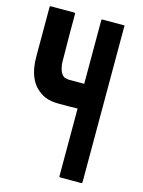

<svg xmlns="http://www.w3.org/2000/svg" viewBox="-124 -905 727 974"><g transform="rotate(15 240.0 -418.5)"><path d="M406.2 -828.1Q406.2 -555.7 406.2 -8.8Q406.2 -6.8 405.3 -5.9Q404.3 -3.9 401.4 -3.9Q387.7 -3.9 359.4 -3.9Q335.9 -3.9 290 -3.9Q287.1 -3.9 286.1 -5.9Q285.2 -6.8 285.2 -8.8Q285.2 -127.9 285.2 -364.3Q285.2 -364.3 236.3 -363.3Q188.5 -363.3 185.5 -363.3Q144.5 -363.3 115.2 -375Q86.9 -386.7 61.5 -413.1Q44.9 -431.6 34.2 -456.1Q23.4 -480.5 18.6 -510.7Q16.6 -524.4 15.6 -537.1Q14.6 -550.8 14.6 -565.4Q14.6 -651.4 14.6 -824.2Q14.6 -824.2 14.6 -825.2Q14.6 -827.1 16.6 -829.1Q18.6 -831.1 20.5 -830.1Q61.5 -830.1 142.6 -830.1Q144.5 -830.1 146.5 -829.1Q148.4 -827.1 148.4 -825.2Q148.4 -825.2 148.4 -793Q148.4 -759.8 148.4 -716.8Q149.4 -664.1 149.4 -615.2Q149.4 -565.4 150.4 -559.6Q152.3 -546.9 155.3 -536.1Q158.2 -526.4 162.1 -519.5Q165 -512.7 169.9 -507.8Q174.8 -502 180.7 -499Q185.5 -498 190.4 -496.1Q195.3 -495.1 202.1 -494.1Q229.5 -494.1 285.2 -494.1Q285.2 -605.5 285.2 -828.1Q285.2 -830.1 286.1 -832Q288.1 -833 291 -833Q328.1 -833 402.3 -833Q405.3 -833 406.2 -832Q407.2 -831.1 407.2 -830.1Q407.2 -829.1 406.2 -828.1Z"/></g></svg>

Font: Typeface
Style: Regular
Weight: 400
Version: Version 1.0